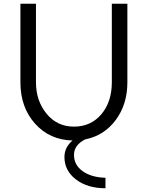

<svg xmlns="http://www.w3.org/2000/svg" viewBox="-20 -725 789 1025"><path d="M367 25Q245 22 167 -65Q89 -152 89 -286V-705H172V-286Q172 -187 228.5 -118Q285 -49 375 -49Q465 -49 521 -115Q577 -181 577 -286V-705H660V-286Q660 -168 598 -84.5Q536 -1 435 19Q375 49 375 102Q375 156 421.5 189Q468 222 543 224V280Q447 280 385.5 233Q324 186 324 113Q324 62 367 25Z"/></svg>

Font: Metropolitano
Style: Regular
Weight: 400
Designer: Fonts by Alex Slobzheninov & Chris M. Simpson / Changes by Cristiano Sobral
Foundry: Fonts by Alex Slobzheninov & Chris M. Simpson / Changes by Cristiano Sobral
Version: Version 1.00;August 30, 2020;FontCreator 13.0.0.2681 64-bit